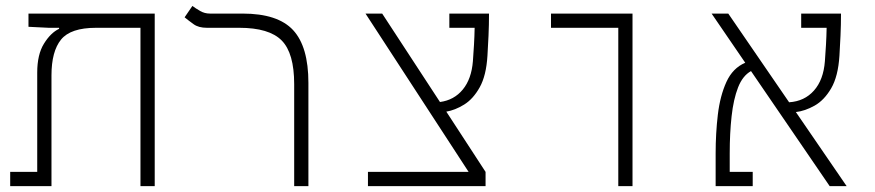

<svg xmlns="http://www.w3.org/2000/svg" viewBox="-20 -632 2970 652"><path d="M505.4 0H457V-537.6H306.2Q219.7 -537.6 187.3 -497.6Q154.8 -457.5 154.8 -376V0H14.6V-48.3H106.4V-385.3Q106.4 -446.8 129.2 -483.6Q151.9 -520.5 180.7 -534.2V-537.6H145.5L76.7 -541V-585.9H505.4Z M1027.3 -350.6V0H979V-346.2Q979 -451.7 936.5 -494.6Q894 -537.6 792.5 -537.6H682.6Q654.3 -537.6 637.5 -549.8Q620.6 -562 606.9 -573.2L633.3 -611.8Q644.5 -603.5 659.7 -594.7Q674.8 -585.9 692.9 -585.9H803.7Q923.3 -585.9 975.3 -529.8Q1027.3 -473.6 1027.3 -350.6Z M1229.5 0V-48.3H1571.3L1221.2 -585.9H1277.8L1474.1 -285.6Q1522 -292 1551.5 -327.9Q1581.1 -363.8 1585.9 -424.3Q1587.9 -451.2 1589.6 -480.2Q1591.3 -509.3 1591.8 -537.6H1505.9V-585.9H1640.6Q1640.6 -547.4 1638.9 -510.5Q1637.2 -473.6 1635.3 -442.9Q1631.3 -375.5 1609.1 -335.7Q1586.9 -295.9 1556.2 -276.9Q1525.4 -257.8 1495.6 -252.9L1628.9 -48.3V0Z M2079.6 0V-537.6H1851.1V-585.9H2127.9V0Z M2797.4 0 2530.3 -390.6Q2502 -375 2486.3 -335Q2470.7 -294.9 2464.4 -237.3Q2458 -179.7 2458 -111.3V-48.3H2536.1V0H2410.2V-111.3Q2410.2 -179.2 2417.7 -242.9Q2425.3 -306.6 2446.8 -353.8Q2468.3 -400.9 2510.7 -418.9L2396.5 -585.9H2453.1L2659.7 -284.7Q2711.9 -288.1 2744.1 -324.5Q2776.4 -360.8 2781.2 -424.3Q2783.2 -451.2 2784.9 -480.2Q2786.6 -509.3 2787.1 -537.6H2700.7V-585.9H2835.9Q2835.9 -547.4 2834.2 -510.5Q2832.5 -473.6 2830.6 -442.9Q2826.2 -372.6 2802.5 -332Q2778.8 -291.5 2746.1 -273.2Q2713.4 -254.9 2682.6 -251.5L2855 0Z"/></svg>

Font: Cascadia Code ExtraLight
Style: Regular
Weight: 200
Monospace: yes
Designer: Aaron Bell
Foundry: Saja Typeworks
Version: Version 2407.024; ttfautohint (v1.8.4)